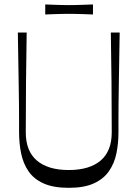

<svg xmlns="http://www.w3.org/2000/svg" viewBox="-20 -849 630 879"><path d="M294.7 10.9Q224.4 10.9 179.7 -9.2Q135 -29.3 110.6 -64.8Q86.3 -100.3 76.8 -146.5Q67.3 -192.7 67.3 -244Q67.3 -259.9 67.3 -292.9Q67.3 -325.9 66.9 -371.1Q66.4 -416.3 65.5 -470.4Q64.6 -524.4 63.6 -583.1Q62.7 -641.7 61.7 -700H102.1Q100.1 -586.3 99.1 -472.2Q98 -358.1 98 -243.6Q98 -200.3 110.7 -168Q123.4 -135.7 148.4 -114.3Q173.3 -92.9 210 -81.7Q246.7 -70.6 294.7 -70.6Q342.7 -70.6 379.5 -81.7Q416.3 -92.9 441.2 -114.3Q466.1 -135.7 478.9 -168Q491.6 -200.3 491.6 -243.6Q491.6 -358.1 490.5 -472.2Q489.4 -586.3 487.4 -700H527.9Q526.9 -641.6 525.9 -582.8Q525 -524 524.1 -469.9Q523.1 -415.7 522.7 -370.4Q522.3 -325 522.3 -291.9Q522.3 -258.9 522.3 -242.9Q522.3 -193 513.1 -147.5Q503.9 -102 479.4 -66.1Q454.9 -30.3 410.2 -9.7Q365.6 10.9 294.7 10.9ZM187.1 -782.7V-828.6Q213.4 -827.6 232 -827Q250.6 -826.4 265.6 -826Q280.7 -825.6 295.6 -825.6Q311.4 -825.6 326.4 -826Q341.4 -826.4 360.5 -827Q379.6 -827.6 405.7 -828.6V-782.7Q379.6 -783.9 360.5 -784.4Q341.4 -784.9 326 -785.3Q310.6 -785.7 294.7 -785.7Q279.9 -785.7 265.2 -785.3Q250.6 -784.9 232 -784.4Q213.4 -783.9 187.1 -782.7Z"/></svg>

Font: Ojuju ExtraLight
Style: Regular
Weight: 200
Designer: Chisaokwu Joboson, Mirko Velimirovic
Foundry: Udi Foundry
Version: Version 1.000